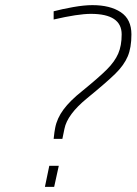

<svg xmlns="http://www.w3.org/2000/svg" viewBox="-20 -729 532 748"><path d="M195 -231Q202 -268 227.5 -302.5Q253 -337 301 -375Q366 -428 396.5 -458.5Q427 -489 440.5 -520Q454 -551 454 -595Q454 -675 334 -675Q284 -675 189 -653V-685Q223 -694 265.5 -701.5Q308 -709 340 -709Q409 -709 450.5 -681.5Q492 -654 492 -595Q492 -543 477.5 -509Q463 -475 429.5 -442Q396 -409 319 -346Q242 -283 231 -227L223 -188H189Q192 -217 195 -231ZM172 -83H209L191 -1H155Z"/></svg>

Font: Cairo ExtraLight
Style: Italic
Weight: 275
Italic angle: -13°
Designer: Mohamed Gaber, Accademia di Belle Arti di Urbino and others
Foundry: Kief Type Foundry, Accademia di Belle Arti di Urbino and others
Version: Version 3.011